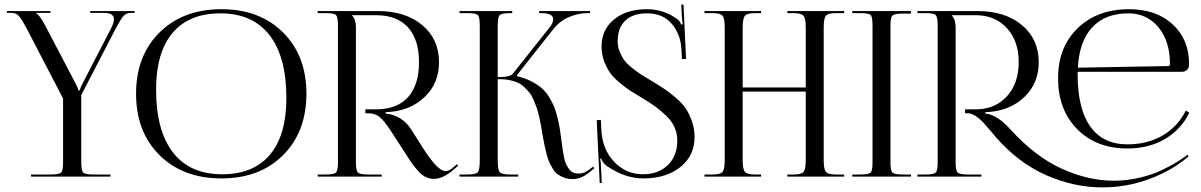

<svg xmlns="http://www.w3.org/2000/svg" viewBox="-20 -767 5219 834"><path d="M115 0V-9H201Q237 -9 245.5 -17.5Q254 -26 254 -62V-339L97 -641Q76 -681 63.5 -696Q51 -711 31 -711H10V-719H199V-711H137V-709Q151 -704 178 -653L307 -407Q318 -387 320 -375H327Q328 -384 340 -407L460 -639Q475 -667 475 -683Q475 -711 432 -711H372V-719H565V-711H548Q528 -711 515.5 -696.5Q503 -682 481 -640L333 -354V-62Q333 -26 341.5 -17.5Q350 -9 386 -9H460V0Z M942 8Q775 8 673 -93Q571 -194 571 -360Q571 -525 673 -626Q775 -727 942 -727Q1108 -727 1209.5 -626Q1311 -525 1311 -360Q1311 -194 1209.5 -93Q1108 8 942 8ZM945 -10Q1081 -10 1152.5 -95Q1224 -180 1224 -341Q1224 -520 1150.5 -614.5Q1077 -709 938 -709Q801 -709 729.5 -624Q658 -539 658 -378Q658 -199 731.5 -104.5Q805 -10 945 -10Z M1360 0V-9H1395Q1431 -9 1439.5 -17.5Q1448 -26 1448 -62V-657Q1448 -693 1439.5 -701.5Q1431 -710 1395 -710H1360V-719H1621Q1741 -719 1814 -658Q1887 -597 1887 -497Q1887 -407 1827 -348Q1767 -289 1675 -281L1655 -280V-274Q1727 -266 1766 -205L1816 -126Q1881 -24 1914 -24Q1929 -24 1943 -35L1965 -54L1970 -47L1948 -28Q1903 10 1865 10Q1847 10 1830.5 2.5Q1814 -5 1798.5 -22Q1783 -39 1773 -52.5Q1763 -66 1748 -90L1678 -198Q1650 -241 1630 -258Q1610 -275 1579 -275H1567V-292H1613Q1704 -292 1752 -344.5Q1800 -397 1800 -497Q1800 -596 1752 -648.5Q1704 -701 1613 -701H1509V-700Q1526 -683 1526 -648V-62Q1526 -26 1535 -17.5Q1544 -9 1580 -9H1638V0Z M1976 0V-9H2011Q2047 -9 2055.5 -19Q2064 -29 2064 -71V-657Q2064 -693 2055.5 -701.5Q2047 -710 2011 -710H1976V-719H2205V-710H2196Q2160 -710 2151 -701.5Q2142 -693 2142 -657V-432Q2196 -432 2207 -446L2365 -645Q2383 -667 2383 -683Q2383 -710 2331 -710H2322V-719H2543V-710H2531Q2493 -710 2453 -693.5Q2413 -677 2384 -641L2225 -440L2226 -436Q2260 -428 2286.5 -414.5Q2313 -401 2331.5 -385.5Q2350 -370 2364.5 -346.5Q2379 -323 2387 -303.5Q2395 -284 2402 -254.5Q2409 -225 2412 -205.5Q2415 -186 2419 -155Q2422 -130 2424 -117Q2426 -104 2430 -84Q2434 -64 2439 -54Q2444 -44 2451.5 -33Q2459 -22 2470 -17.5Q2481 -13 2496 -13Q2518 -13 2543 -33L2556 -43L2562 -36L2549 -26Q2508 11 2468 11Q2448 11 2431.5 5Q2415 -1 2403 -9.5Q2391 -18 2381 -34.5Q2371 -51 2365 -64.5Q2359 -78 2353 -102.5Q2347 -127 2344 -142Q2341 -157 2336 -185Q2332 -211 2329.5 -224.5Q2327 -238 2321.5 -262Q2316 -286 2311 -299.5Q2306 -313 2298 -332.5Q2290 -352 2281 -363Q2272 -374 2259 -387Q2246 -400 2231 -407Q2216 -414 2196.5 -418.5Q2177 -423 2154 -423H2142V-71Q2142 -29 2151 -19Q2160 -9 2196 -9H2231V0Z M2572 -245 2590 -246 2592 -205Q2596 -118 2648 -64Q2700 -10 2772 -10Q2840 -10 2881 -50Q2922 -90 2922 -156Q2922 -187 2910 -214Q2898 -241 2874 -264Q2850 -287 2827.5 -303.5Q2805 -320 2770 -341Q2736 -361 2717.5 -373Q2699 -385 2671.5 -408Q2644 -431 2629.5 -451.5Q2615 -472 2604 -501.5Q2593 -531 2593 -565Q2593 -638 2647 -682.5Q2701 -727 2790 -727Q2864 -727 2923 -683Q2934 -675 2939 -660L2946 -662Q2944 -670 2942 -694L2939 -747H2949L2960 -511L2942 -510L2940 -552Q2937 -617 2898.5 -663Q2860 -709 2790 -709Q2729 -709 2696 -677.5Q2663 -646 2663 -587Q2663 -563 2672 -541.5Q2681 -520 2692.5 -504.5Q2704 -489 2727.5 -470.5Q2751 -452 2767 -442Q2783 -432 2813 -414Q2846 -394 2867 -380Q2888 -366 2915.5 -342.5Q2943 -319 2958.5 -296Q2974 -273 2985.5 -240.5Q2997 -208 2997 -172Q2997 -91 2935.5 -41.5Q2874 8 2774 8Q2694 8 2616 -46Q2598 -59 2591 -79L2587 -78Q2590 -65 2591 -35L2594 28H2585Z M3040 0V-9H3075Q3110 -9 3119 -21Q3128 -33 3128 -71V-648Q3128 -686 3119 -698Q3110 -710 3075 -710H3040V-719H3286V-710H3260Q3225 -710 3215.5 -698Q3206 -686 3206 -648V-387H3480V-648Q3480 -686 3470.5 -698Q3461 -710 3426 -710H3400V-719H3647V-710H3611Q3576 -710 3567 -698Q3558 -686 3558 -648V-71Q3558 -33 3567 -21Q3576 -9 3611 -9H3647V0H3400V-9H3427Q3462 -9 3471 -21Q3480 -33 3480 -71V-369H3206V-71Q3206 -33 3215.5 -21Q3225 -9 3260 -9H3286V0Z M3682 0V-9H3717Q3753 -9 3761.5 -17Q3770 -25 3770 -61V-658Q3770 -694 3761.5 -702Q3753 -710 3717 -710H3682V-719H3937V-708H3902Q3866 -708 3857 -700Q3848 -692 3848 -656V-61Q3848 -25 3857 -17Q3866 -9 3902 -9H3937V0Z M3965 0V-9H4000Q4036 -9 4044.5 -17.5Q4053 -26 4053 -62V-657Q4053 -693 4044.5 -701.5Q4036 -710 4000 -710H3965V-719H4226Q4346 -719 4419 -658Q4492 -597 4492 -497Q4492 -407 4432 -348Q4372 -289 4280 -281L4260 -280V-274Q4311 -269 4368 -206Q4477 -86 4592.5 -34Q4708 18 4817 18Q4874 18 4929.5 5Q4985 -8 5026.5 -28Q5068 -48 5094.5 -64.5Q5121 -81 5138 -95L5143 -88Q5073 -27 4974 10Q4875 47 4768 47Q4645 47 4524.5 -6Q4404 -59 4306 -171L4285 -196Q4261 -224 4248.5 -237.5Q4236 -251 4218 -263Q4200 -275 4184 -275H4172V-292H4218Q4302 -292 4353.5 -348.5Q4405 -405 4405 -497Q4405 -589 4353.5 -645Q4302 -701 4218 -701H4114V-700Q4131 -683 4131 -648V-62Q4131 -26 4140 -17.5Q4149 -9 4185 -9H4243V0ZM4661 -455Q4661 -449 4661 -443Q4661 -295 4716 -217.5Q4771 -140 4877 -140Q4965 -140 5031 -179Q5097 -218 5131 -287L5146 -277Q5110 -204 5040 -163Q4970 -122 4877 -122Q4742 -122 4659 -206Q4576 -290 4576 -427Q4576 -562 4661 -644.5Q4746 -727 4885 -727Q5002 -727 5073.5 -661.5Q5145 -596 5145 -489V-484Q5145 -472 5136 -463.5Q5127 -455 5114 -455ZM4662 -473 5054 -480Q5062 -480 5062 -489Q5062 -588 5012 -648.5Q4962 -709 4881 -709Q4781 -709 4724.5 -648.5Q4668 -588 4662 -473Z"/></svg>

Font: FoglihtenNo06
Style: Regular
Weight: 500
Designer: gluk (gluksza@wp.pl)
Foundry: gluk (gluksza@wp.pl)
Version: Version 0.76